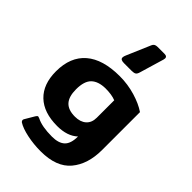

<svg xmlns="http://www.w3.org/2000/svg" viewBox="-275 -892 1170 1170"><g transform="rotate(45 310.0 -307.0)"><path d="M258 -587Q258 -597 264 -610L330 -764Q334 -774 342 -779Q350 -784 364 -784H424Q446 -784 446 -767Q446 -763 444 -755L398 -600Q393 -581 384 -575Q375 -569 355 -569H289Q258 -569 258 -587ZM104 126Q97 120 97 113Q97 108 100 103L136 42Q139 37 142.5 33.5Q146 30 150 30Q152 30 162 34Q209 58 295 58Q352 58 379.5 32Q407 6 407 -55Q359 -10 272 -10Q156 -10 93.5 -70Q31 -130 31 -241Q31 -365 106.5 -430Q182 -495 327 -495Q397 -495 462 -475.5Q527 -456 569 -427V-101Q569 22 507 96Q445 170 310 170Q249 170 192 158Q135 146 104 126ZM407 -217V-367Q373 -381 318 -381Q257 -380 226 -350Q195 -320 195 -250Q195 -187 222.5 -157Q250 -127 308 -127Q354 -127 380.5 -150.5Q407 -174 407 -217Z"/></g></svg>

Font: Mitr Medium
Style: Regular
Weight: 500
Designer: Thanarat Vachiruckul
Foundry: Cadson Demak
Version: Version 1.003